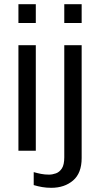

<svg xmlns="http://www.w3.org/2000/svg" viewBox="-20 -720 478 917"><path d="M68 -610V-700H151V-610ZM68 0V-504H151V0ZM287 -610V-700H370V-610ZM225 177Q202 177 181.5 173.5Q161 170 141 164V102Q158 107 176 110.5Q194 114 214 114Q230 114 247 108Q264 102 275.5 84.5Q287 67 287 31V-504H370V35Q370 107 329 142Q288 177 225 177Z"/></svg>

Font: Special Gothic
Style: Regular
Weight: 400
Designer: Alistair McCready
Foundry: Monolith
Version: Version 1.010; ttfautohint (v1.8.4.7-5d5b)